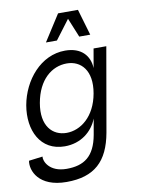

<svg xmlns="http://www.w3.org/2000/svg" viewBox="-101 -799 810 1084"><g transform="rotate(-10 304.5 -257.0)"><path d="M192 216C352 216 432 141 461 -19L545 -500H472L453 -391C450 -462 404 -516 311 -516C171 -516 67 -390 42 -250C18 -110 77 16 217 16C310 16 376 -39 404 -110L388 -19C366 101 305 143 205 143C105 143 78 76 82 51L3 61C-7 116 32 216 192 216ZM120 -250C143 -380 222 -443 308 -443C388 -443 451 -380 428 -250C405 -120 320 -57 240 -57C160 -57 97 -120 120 -250ZM213 -580H276L359 -690L404 -580H467L423 -730H309Z"/></g></svg>

Font: Uncut Sans
Style: Italic
Weight: 400
Italic angle: -10°
Designer: Kasper Nordkvist
Foundry: Uncut Type
Version: Version 1.111;FEAKit 1.0